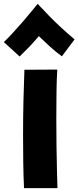

<svg xmlns="http://www.w3.org/2000/svg" viewBox="-83 -906 408 999"><path d="M42 73Q39 11 38 -59.5Q37 -130 37 -202Q37 -294 39 -382Q41 -470 44 -543L215 -544Q212 -497 211 -429.5Q210 -362 210 -288Q210 -215 211 -144Q212 -73 213.5 -16Q215 41 216 73ZM-63 -687Q-44 -705 -19.5 -731.5Q5 -758 30 -786.5Q55 -815 76.5 -841.5Q98 -868 113 -886Q139 -858 171.5 -824.5Q204 -791 239 -759Q274 -727 305 -701L239 -613Q206 -637 178 -662.5Q150 -688 119 -718Q93 -687 70.5 -663.5Q48 -640 19 -612Q17 -614 4.5 -625.5Q-8 -637 -24 -651.5Q-40 -666 -51 -676Z"/></svg>

Font: Mochiy Pop One
Style: Regular
Weight: 400
Designer: FONTDASU
Foundry: FONTDASU / Google Inc. / Adobe
Version: Version 2.000